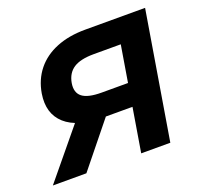

<svg xmlns="http://www.w3.org/2000/svg" viewBox="-127 -632 778 741"><g transform="rotate(-20 261.5 -261.0)"><path d="M452.6 0H333L402.8 -422.4H291.5Q237.3 -422.4 209 -404.1Q180.7 -385.7 173.8 -346.7Q167.5 -308.6 190.7 -290.5Q213.9 -272.5 269.5 -272.5H428.7L413.6 -180.2H241.2Q137.7 -180.2 88.1 -224.6Q38.6 -269 51.3 -348.1Q60.5 -402.8 92 -441.9Q123.5 -481 174.6 -501.7Q225.6 -522.5 293.5 -522.5H539.1ZM107.9 0H-29.8L162.6 -233.4H296.4Z"/></g></svg>

Font: Inter 28pt SemiBold
Style: Italic
Weight: 600
Italic angle: -9.3988°
Designer: Rasmus Andersson
Foundry: rsms
Version: Version 4.001;git-66647c0bb